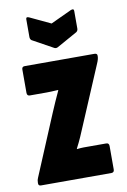

<svg xmlns="http://www.w3.org/2000/svg" viewBox="-81 -744 525 793"><g transform="rotate(-10 182.0 -347.0)"><path d="M26 0Q15 0 15 -10V-14Q15 -25 19 -33L125 -286Q134 -308 144 -330Q154 -352 164 -374V-376Q146 -375 135.5 -374.5Q125 -374 115 -374H45Q33 -374 33 -387V-485Q33 -497 45 -497H337Q349 -497 349 -488V-484Q349 -473 341 -455L238 -212Q229 -190 219.5 -168.5Q210 -147 198 -124V-122Q216 -124 226 -124Q236 -124 250 -124H321Q333 -124 333 -111V-13Q333 0 321 0ZM178 -550 91 -598Q85 -603 85 -612V-686Q85 -698 98 -692L185 -651L273 -692Q286 -697 286 -686V-612Q286 -603 279 -598L193 -550Q185 -546 178 -550Z"/></g></svg>

Font: Sofia Sans Extra Condensed Black
Style: Regular
Weight: 900
Designer: Botio Nikoltchev, Ani Petrova
Foundry: lettersoup
Version: Version 4.101